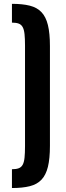

<svg xmlns="http://www.w3.org/2000/svg" viewBox="-20 -910 342 997"><path d="M42 66.4V-31.2Q64 -31.2 77.4 -36.4Q90.8 -41.5 97.9 -54.7Q105 -67.9 107.4 -91.1Q109.9 -114.3 109.9 -150.9V-672.9Q109.9 -709.5 107.4 -732.7Q105 -755.9 97.9 -769Q90.8 -782.2 77.4 -787.4Q64 -792.5 42 -792.5V-890.1Q96.7 -890.1 134.5 -880.6Q172.4 -871.1 195.3 -846.9Q218.3 -822.8 228.8 -780Q239.3 -737.3 239.3 -670.9V-152.8Q239.3 -86.4 228.8 -43.7Q218.3 -1 195.3 23.2Q172.4 47.4 134.5 56.9Q96.7 66.4 42 66.4Z"/></svg>

Font: Antonio
Style: Bold
Weight: 700
Designer: Vernon Adams
Foundry: Vernon Adams
Version: Version 1.002